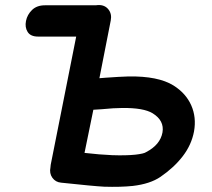

<svg xmlns="http://www.w3.org/2000/svg" viewBox="-20 -737 840 761"><path d="M393 3Q457 5 506 0Q575 -8 616 -36Q670 -73 704.5 -118Q739 -163 749 -216Q759 -272 738 -319.5Q717 -367 668 -398Q607 -436 489 -434Q454 -433 399 -429L374 -427Q398 -550 419 -656Q424 -682 409.5 -700Q395 -718 369 -717Q364 -717 359 -716H158Q126 -716 107 -697.5Q88 -679 83 -654Q78 -629 89.5 -610.5Q101 -592 131 -592H282Q246 -412 181 -84Q180 -79 180 -74Q175 -50 187.5 -32.5Q200 -15 222 -13Q353 1 393 3ZM424 -122Q376 -124 315 -131L350 -302L382 -304Q433 -309 464 -309Q549 -310 585 -288Q632 -259 624 -212Q615 -163 559 -134Q551 -128 517 -124Q479 -120 424 -122Z"/></svg>

Font: Balsamiq Sans
Style: Bold Italic
Weight: 700
Italic angle: -12°
Designer: Michael Angeles
Foundry: Balsamiq SRL
Version: Version 1.020; ttfautohint (v1.8.4.7-5d5b);gftools[0.9.26]